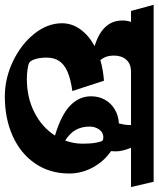

<svg xmlns="http://www.w3.org/2000/svg" viewBox="23 -668 647 783"><g transform="rotate(90 346.5 -276.5)"><path d="M662.6 -235.4Q662.6 -156.7 622.3 -97.2Q582 -37.6 510.5 -5.1Q439 27.3 348.1 27.3Q274.9 27.3 205.6 -5.6Q136.2 -38.6 93 -92.5Q49.8 -146.5 49.8 -205.6Q49.8 -246.1 74.5 -280.5Q99.1 -314.9 143.1 -338.9Q38.6 -370.6 38.6 -452.1Q38.6 -471.2 44.4 -487.3H-0.5L-25.4 -579.6H696.3L717.8 -487.3H557.6Q572.3 -451.7 572.3 -425.8Q572.3 -419.4 571.3 -405.8Q612.8 -377.4 637.7 -331.8Q662.6 -286.1 662.6 -235.4ZM507.8 -177.2Q423.3 -202.6 385.5 -239.3Q347.7 -275.9 347.7 -324.2Q347.7 -355.5 361.6 -380.6Q375.5 -405.8 400.9 -420.9Q426.3 -436 458.5 -438Q464.8 -462.4 464.8 -480V-487.3H248Q215.3 -487.3 198.5 -468Q181.6 -448.7 181.6 -417.5Q181.6 -384.3 200.2 -362.3Q241.2 -374 284.2 -377L326.2 -248Q277.3 -241.2 247.6 -228.3Q217.8 -215.3 203.9 -194.6Q189.9 -173.8 189.9 -143.1Q189.9 -117.7 195.8 -97.7Q201.7 -77.6 210.9 -72.3Q218.8 -67.9 238.5 -65.2Q258.3 -62.5 275.9 -62.5Q354 -62.5 414.3 -93.8Q474.6 -125 507.8 -177.2ZM471.2 -317.9Q471.2 -286.6 484.6 -262.2Q498 -237.8 528.3 -218.8Q541 -253.9 541 -290.5Q541 -322.8 536.9 -344.7Q532.7 -366.7 528.8 -370.6Q524.9 -374.5 515.1 -374.5Q495.6 -374.5 483.4 -357.9Q471.2 -341.3 471.2 -317.9Z"/></g></svg>

Font: Vesper Libre Heavy
Style: Regular
Weight: 900
Designer: Robert Keller & Kimya Gandhi
Foundry: Mota Italic
Version: Version 1.058